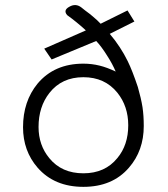

<svg xmlns="http://www.w3.org/2000/svg" viewBox="-20 -724 665 761"><path d="M310.5 -418Q395.5 -418 445.3 -356.4Q488.3 -302.7 488.3 -227.5Q488.3 -149.4 445.3 -97.7Q396.5 -37.1 310.5 -37.1Q224.6 -37.1 175.8 -96.7Q132.8 -148.4 132.8 -220.7Q132.8 -300.8 175.8 -355.5Q224.6 -418 310.5 -418ZM512.7 -638.7 485.4 -682.6 378.9 -629.9Q366.2 -643.6 348.6 -658.2Q338.9 -667 317.4 -682.6L302.7 -694.3Q280.3 -711.9 254.9 -697.3Q229.5 -683.6 246.1 -664.1Q266.6 -649.4 283.2 -635.7Q304.7 -618.2 320.3 -603.5L155.3 -531.2L184.6 -488.3L361.3 -561.5Q381.8 -540 404.3 -503.9Q425.8 -470.7 438.5 -440.4Q403.3 -457 375 -463.9Q343.8 -471.7 310.5 -471.7Q195.3 -471.7 128.9 -392.6Q71.3 -322.3 71.3 -219.7Q71.3 -126 128.9 -59.6Q195.3 16.6 310.5 16.6Q425.8 16.6 491.2 -59.6Q549.8 -127 549.8 -224.6Q549.8 -265.6 544.9 -298.8Q539.1 -335 526.4 -378.9Q504.9 -443.4 486.3 -481.4Q458 -539.1 415 -589.8Z"/></svg>

Font: Gulim
Style: Regular
Weight: 400
Version: Version 2.21